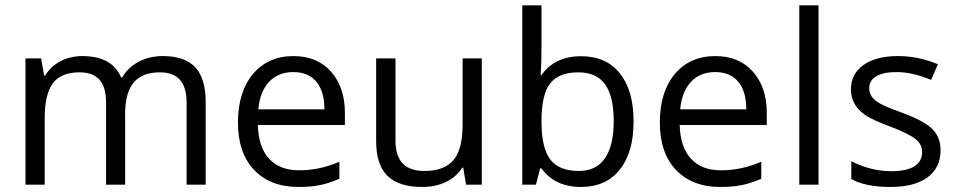

<svg xmlns="http://www.w3.org/2000/svg" viewBox="-20 -704 3647 732"><path d="M764.2 0H691.4V-313.5Q691.4 -428.2 590.3 -428.2Q522 -428.2 489.5 -389.2Q457 -350.1 457 -269V0H384.3V-313.5Q384.3 -371.6 359.4 -399.9Q334.5 -428.2 282.7 -428.2Q213.4 -428.2 181.9 -387Q150.4 -345.7 150.4 -252.4V0H77.1V-481.4H136.7L148.4 -415.5H151.9Q172.9 -450.7 210.4 -470.5Q248 -490.2 294.4 -490.2Q407.2 -490.2 441.9 -408.7H445.8Q467.8 -446.8 508.5 -468.5Q549.3 -490.2 601.1 -490.2Q684.1 -490.2 724.1 -447.8Q764.2 -405.3 764.2 -314Z M1200.7 1.5Q1166 8.8 1117.7 8.8Q1010.7 8.8 948.7 -56.2Q887.2 -121.1 887.2 -236.8Q887.2 -353.5 944.3 -421.9Q1002.4 -490.2 1098.6 -490.2Q1189.5 -490.2 1242.2 -430.7Q1294.9 -371.1 1294.9 -273.9V-227.5H962.9Q965.3 -143.1 1005.9 -98.9Q1046.4 -54.7 1120.1 -54.7Q1199.2 -54.7 1273.9 -87.4V-22.5Q1236.3 -5.9 1200.7 1.5ZM1216.8 -287.1Q1216.8 -356 1186 -392.6Q1155.3 -429.2 1098.1 -429.2Q1040.5 -429.2 1005.6 -391.6Q970.7 -354 964.8 -287.1Z M1414.1 -481.4H1487.8V-168.9Q1487.8 -109.9 1514.9 -81.1Q1542 -52.2 1598.6 -52.2Q1674.3 -52.2 1709 -93.8Q1743.7 -135.3 1743.7 -228.5V-481.4H1816.9V0H1756.8L1746.1 -64.5H1742.2Q1719.7 -29.3 1680.2 -10.3Q1640.6 8.8 1589.4 8.8Q1500.5 8.8 1457.3 -33.4Q1414.1 -75.7 1414.1 -166.5Z M2044.4 -417.5Q2094.7 -489.7 2195.3 -489.7Q2291 -489.7 2342.8 -424.8Q2395.5 -359.4 2395.5 -241.2Q2395.5 -122.1 2342.3 -56.6Q2289.6 8.8 2195.3 8.8Q2095.7 8.8 2044.4 -62H2039.1L2023.4 0H1971.2V-683.6H2044.4V-517.6Q2044.4 -459 2041 -417.5ZM2319.8 -242.2Q2319.8 -336.4 2286.9 -382.3Q2253.9 -428.2 2185.1 -428.2Q2109.9 -428.2 2077.1 -385.3Q2044.4 -343.3 2044.4 -241.2Q2044.4 -139.6 2078.1 -95.7Q2111.8 -52.2 2186.5 -52.2Q2253.4 -52.2 2286.6 -100.8Q2319.8 -149.4 2319.8 -242.2Z M2809.1 1.5Q2774.4 8.8 2726.1 8.8Q2619.1 8.8 2557.1 -56.2Q2495.6 -121.1 2495.6 -236.8Q2495.6 -353.5 2552.7 -421.9Q2610.8 -490.2 2707 -490.2Q2797.9 -490.2 2850.6 -430.7Q2903.3 -371.1 2903.3 -273.9V-227.5H2571.3Q2573.7 -143.1 2614.3 -98.9Q2654.8 -54.7 2728.5 -54.7Q2807.6 -54.7 2882.3 -87.4V-22.5Q2844.7 -5.9 2809.1 1.5ZM2825.2 -287.1Q2825.2 -356 2794.4 -392.6Q2763.7 -429.2 2706.5 -429.2Q2648.9 -429.2 2614 -391.6Q2579.1 -354 2573.2 -287.1Z M3100.6 -683.6V0H3027.3V-683.6Z M3535.6 -210.9Q3565.9 -179.2 3565.9 -131.3Q3565.9 -64 3515.9 -27.6Q3465.8 8.8 3375 8.8Q3279.3 8.8 3225.6 -21.5V-89.4Q3300.8 -51.3 3377 -51.3Q3495.6 -51.3 3495.6 -125Q3495.6 -153.3 3471.2 -173.3Q3445.8 -193.8 3376 -220.7Q3310.1 -245.1 3280.3 -264.2Q3224.1 -302.2 3224.1 -363.3Q3224.1 -422.4 3272 -456.1Q3319.8 -490.2 3403.8 -490.2Q3482.4 -490.2 3555.7 -459L3529.8 -399.4Q3458 -429.2 3398.4 -429.2Q3347.2 -429.2 3320.6 -413.3Q3293.9 -397.5 3293.9 -368.2Q3293.9 -349.6 3303.7 -335.4Q3313 -321.8 3335.4 -309.1Q3356.9 -296.9 3419.9 -273.9Q3505.9 -242.2 3535.6 -210.9Z"/></svg>

Font: Khula Regular
Style: Regular
Weight: 400
Designer: Erin McLaughlin, Steve Matteson
Version: Version 1.000;PS 1.0;hotconv 1.0.72;makeotf.lib2.5.5900